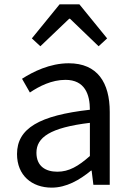

<svg xmlns="http://www.w3.org/2000/svg" viewBox="-20 -847 604 880"><path d="M217 13C284 13 345 -22 397 -65H400L408 0H483V-334C483 -468 427 -557 295 -557C208 -557 131 -518 81 -486L117 -423C160 -452 217 -481 280 -481C369 -481 392 -414 392 -344C161 -318 58 -259 58 -141C58 -43 126 13 217 13ZM243 -60C189 -60 147 -85 147 -147C147 -217 209 -262 392 -284V-132C339 -85 296 -60 243 -60ZM126 -671 165 -635 297 -761H301L432 -635L471 -671L344 -827H253Z"/></svg>

Font: Source Han Sans TC
Style: Regular
Weight: 400
Designer: Ryoko NISHIZUKA 西塚涼子 (kana, bopomofo & ideographs); Paul D. Hunt (Latin, Greek & Cyrillic); Sandoll Communications 산돌커뮤니
Foundry: Adobe
Version: Version 2.002;hotconv 1.0.116;makeotfexe 2.5.65601